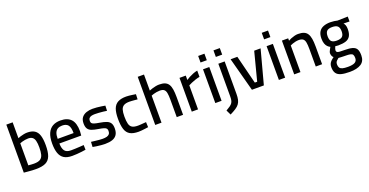

<svg xmlns="http://www.w3.org/2000/svg" viewBox="-35 -1578 5140 2676"><g transform="rotate(-20 2535.5 -240.5)"><path d="M244 10Q221 10 189 8.5Q157 7 124.5 3.5Q92 0 66 -2V-714H160V-479Q176 -486 199 -493Q222 -500 249 -505.5Q276 -511 300 -511Q368 -511 409 -484.5Q450 -458 467.5 -402.5Q485 -347 485 -258Q485 -158 463 -99.5Q441 -41 389 -15.5Q337 10 244 10ZM244 -71Q306 -71 337 -91Q368 -111 379 -152.5Q390 -194 390 -258Q390 -319 380.5 -356.5Q371 -394 348 -411.5Q325 -429 285 -429Q263 -429 239 -425Q215 -421 194.5 -415Q174 -409 160 -403V-76Q179 -74 204.5 -72.5Q230 -71 244 -71Z M782 10Q705 10 660.5 -18.5Q616 -47 596 -104Q576 -161 576 -247Q576 -341 602.5 -399Q629 -457 677 -484Q725 -511 792 -511Q895 -511 947.5 -455.5Q1000 -400 1000 -277L995 -214H671Q672 -142 698 -105.5Q724 -69 792 -69Q821 -69 855.5 -70.5Q890 -72 924 -74Q958 -76 982 -78L984 -8Q959 -4 924 0.5Q889 5 851.5 7.5Q814 10 782 10ZM671 -283H907Q907 -368 879.5 -402Q852 -436 792 -436Q753 -436 726 -421Q699 -406 685 -372.5Q671 -339 671 -283Z M1271 10Q1245 10 1211.5 7Q1178 4 1145.5 -0.5Q1113 -5 1089 -10L1093 -85Q1118 -82 1150 -78Q1182 -74 1212.5 -71.5Q1243 -69 1261 -69Q1299 -69 1324 -76Q1349 -83 1362 -99.5Q1375 -116 1375 -145Q1375 -168 1365 -180.5Q1355 -193 1328 -201.5Q1301 -210 1249 -218Q1193 -227 1156 -240.5Q1119 -254 1101 -282Q1083 -310 1083 -360Q1083 -418 1109.5 -450.5Q1136 -483 1178.5 -497Q1221 -511 1268 -511Q1298 -511 1332.5 -508Q1367 -505 1399 -500Q1431 -495 1454 -491L1451 -415Q1427 -419 1395 -422.5Q1363 -426 1331 -428Q1299 -430 1275 -430Q1247 -430 1224.5 -424.5Q1202 -419 1189.5 -404.5Q1177 -390 1177 -363Q1177 -343 1186 -331Q1195 -319 1222 -310.5Q1249 -302 1299 -294Q1361 -284 1398 -269Q1435 -254 1452 -226Q1469 -198 1469 -149Q1469 -90 1445.5 -55Q1422 -20 1378 -5Q1334 10 1271 10Z M1767 10Q1686 10 1640 -16.5Q1594 -43 1575 -102Q1556 -161 1556 -257Q1556 -350 1577 -405.5Q1598 -461 1645 -486Q1692 -511 1768 -511Q1786 -511 1811.5 -508.5Q1837 -506 1863.5 -502Q1890 -498 1909 -495L1906 -419Q1889 -421 1866 -423Q1843 -425 1822 -426.5Q1801 -428 1787 -428Q1733 -428 1703.5 -411Q1674 -394 1662.5 -357Q1651 -320 1651 -257Q1651 -189 1661.5 -148.5Q1672 -108 1701 -90.5Q1730 -73 1787 -73Q1801 -73 1822.5 -74.5Q1844 -76 1867.5 -78Q1891 -80 1908 -81L1911 -5Q1891 -2 1864.5 1.5Q1838 5 1812 7.5Q1786 10 1767 10Z M2015 0V-714H2108V-476Q2126 -484 2150.5 -491.5Q2175 -499 2203 -505Q2231 -511 2256 -511Q2308 -511 2341.5 -497.5Q2375 -484 2394 -454.5Q2413 -425 2420.5 -378Q2428 -331 2428 -265V0H2334V-259Q2334 -321 2327 -358Q2320 -395 2299.5 -411.5Q2279 -428 2237 -428Q2214 -428 2189.5 -424Q2165 -420 2143.5 -413.5Q2122 -407 2108 -401V0Z M2557 0V-501H2650V-436Q2668 -449 2696 -464Q2724 -479 2757.5 -492.5Q2791 -506 2824 -512V-419Q2792 -413 2758.5 -402Q2725 -391 2696.5 -378.5Q2668 -366 2650 -356V0Z M2906 0V-501H2999V0ZM2906 -602V-699H2999V-602Z M3052 223 3017 151Q3054 130 3077 113.5Q3100 97 3112 79.5Q3124 62 3128.5 39Q3133 16 3133 -19V-501H3227V-19Q3227 30 3219 65Q3211 100 3192 126Q3173 152 3138.5 174.5Q3104 197 3052 223ZM3133 -602V-699H3227V-602Z M3449 0 3315 -501H3415L3521 -80H3556L3665 -501H3760L3626 0Z M3849 0V-501H3942V0ZM3849 -602V-699H3942V-602Z M4076 0V-501H4169V-466Q4185 -476 4210 -486Q4235 -496 4263 -503.5Q4291 -511 4317 -511Q4369 -511 4402.5 -497.5Q4436 -484 4455 -454.5Q4474 -425 4482 -378Q4490 -331 4490 -264V0H4396V-259Q4396 -321 4389 -358Q4382 -395 4361 -411.5Q4340 -428 4298 -428Q4275 -428 4250.5 -423Q4226 -418 4204.5 -410Q4183 -402 4169 -395V0Z M4819 233Q4740 233 4691 220Q4642 207 4619 174.5Q4596 142 4596 85Q4596 56 4604.5 35.5Q4613 15 4630.5 -2.5Q4648 -20 4674 -39Q4660 -49 4652.5 -68Q4645 -87 4645 -110Q4645 -117 4651 -131Q4657 -145 4665.5 -160Q4674 -175 4681 -188Q4660 -198 4642.5 -215.5Q4625 -233 4614 -263Q4603 -293 4603 -339Q4603 -401 4626.5 -439Q4650 -477 4694 -494Q4738 -511 4796 -511Q4823 -511 4853 -507Q4883 -503 4900 -498L5053 -502V-429L4964 -431Q4977 -418 4985.5 -396Q4994 -374 4994 -339Q4994 -273 4972 -235.5Q4950 -198 4905.5 -183.5Q4861 -169 4794 -169Q4787 -169 4771.5 -170.5Q4756 -172 4748 -173Q4742 -160 4736.5 -143.5Q4731 -127 4731 -120Q4731 -107 4735 -99Q4739 -91 4750.5 -86.5Q4762 -82 4786 -80.5Q4810 -79 4852 -79Q4924 -79 4967 -66.5Q5010 -54 5028 -22.5Q5046 9 5046 69Q5046 156 4986 194.5Q4926 233 4819 233ZM4818 158Q4888 158 4921 139Q4954 120 4954 76Q4954 42 4943.5 26Q4933 10 4907 5Q4881 0 4838 0Q4829 0 4813.5 -0.5Q4798 -1 4781.5 -1.5Q4765 -2 4752 -3Q4739 -4 4734 -4Q4716 10 4704.5 21.5Q4693 33 4688.5 45.5Q4684 58 4684 75Q4684 105 4696 123.5Q4708 142 4737 150Q4766 158 4818 158ZM4796 -239Q4854 -239 4878.5 -262Q4903 -285 4903 -339Q4903 -393 4878.5 -416Q4854 -439 4796 -439Q4742 -439 4718.5 -416Q4695 -393 4695 -339Q4695 -285 4718.5 -262Q4742 -239 4796 -239Z"/></g></svg>

Font: Cairo Play SemiBold
Style: Regular
Weight: 600
Designer: Mohamed Gaber, Accademia di Belle Arti di Urbino
Foundry: Kief Type Foundry, Accademia di Belle Arti di Urbino
Version: Version 3.130;gftools[0.9.24]